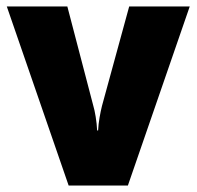

<svg xmlns="http://www.w3.org/2000/svg" viewBox="-20 -573 607 593"><path d="M192 0 1 -553H188L268 -247Q272 -234 275.5 -212.5Q279 -191 280 -170H283Q284 -190 287.5 -210Q291 -230 295 -246L379 -553H566L375 0Z"/></svg>

Font: Noto Sans Khmer UI SemiCondensed Black
Style: Regular
Weight: 900
Width: 4
Designer: Danh Hong and the Monotype Design Team
Foundry: Monotype Imaging Inc.
Version: Version 2.002; ttfautohint (v1.8.4.7-5d5b)